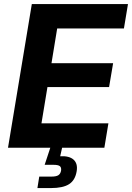

<svg xmlns="http://www.w3.org/2000/svg" viewBox="-20 -748 668 972"><path d="M20.5 0 141.1 -727.5H627.9L607.4 -604H269.5L240.7 -428.2H552.7L532.2 -307.1H220.2L189.9 -123.5H528.8L508.3 0ZM169.4 204.1 178.7 146H240.7Q264.2 146 275.1 139.2Q286.1 132.3 289.1 116.2Q291.5 100.1 283.2 93.3Q274.9 86.4 251 86.4H206.1L241.7 -21.5H297.9L294.4 0L284.7 43Q330.6 40.5 352.5 60.3Q374.5 80.1 368.2 118.7Q360.8 164.1 330.1 184.1Q299.3 204.1 237.8 204.1Z"/></svg>

Font: Inter
Style: Bold Italic
Weight: 700
Italic angle: -9.39999°
Designer: Rasmus Andersson
Foundry: rsms
Version: Version 4.001;git-9221beed3